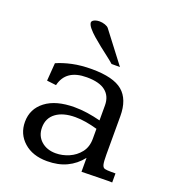

<svg xmlns="http://www.w3.org/2000/svg" viewBox="-125 -762 784 868"><g transform="rotate(20 267.0 -327.5)"><path d="M198.2 10.3Q128.4 10.3 86.4 -27.3Q44.4 -64.9 44.4 -123Q44.4 -185.5 94.2 -223.6Q144 -261.7 233.4 -261.7Q263.7 -261.7 295.2 -257.1Q326.7 -252.4 358.9 -244.1V-316.4Q358.9 -360.4 329.3 -384Q299.8 -407.7 238.8 -407.7Q138.7 -407.7 119.6 -326.7L74.7 -332L81.1 -418Q112.3 -432.1 154.3 -441.2Q196.3 -450.2 248 -450.2Q351.6 -450.2 396.2 -412.6Q440.9 -375 440.9 -294.4V-109.4Q440.9 -75.7 444.3 -62Q447.8 -48.3 457.5 -45.9Q467.3 -43.5 486.8 -43.5H508.8V0Q501 -0.5 493.2 -0.5Q485.4 -0.5 477.5 -0.2Q469.7 0 461.9 0Q435.5 0.5 410.2 1Q384.8 1.5 361.8 2V-64.9Q332.5 -27.8 292.2 -8.8Q252 10.3 198.2 10.3ZM223.1 -36.6Q254.9 -36.6 286.1 -50Q317.4 -63.5 338.1 -89.8Q358.9 -116.2 358.9 -155.8V-203.6Q329.6 -211.9 303.2 -216.3Q276.9 -220.7 252 -220.7Q193.4 -220.7 159.4 -195.6Q125.5 -170.4 125.5 -125.5Q125.5 -85.4 152.8 -61Q180.2 -36.6 223.1 -36.6ZM322.8 -502.4Q309.6 -514.2 290.5 -528.8Q271.5 -543.5 251.2 -559.3Q231 -575.2 212.9 -591.1Q194.8 -606.9 183.1 -621.1Q171.4 -635.3 170.4 -646.5Q170.4 -651.9 175.3 -656Q180.2 -660.2 188.5 -662.6Q196.8 -665 206.5 -665Q219.7 -665 232.7 -660.6Q245.6 -656.2 251 -649.4L363.3 -502.4Z"/></g></svg>

Font: Kameron
Style: Regular
Weight: 400
Designer: Vernon Adams
Foundry: Vernon Adams
Version: Version 1.100